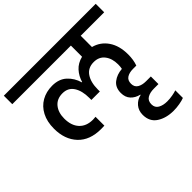

<svg xmlns="http://www.w3.org/2000/svg" viewBox="-252 -965 1411 1411"><g transform="rotate(-45 453.5 -259.5)"><path d="M687 -652V-535Q756 -517 796.5 -458Q837 -399 837 -308Q837 -252 821 -208H786Q748 -208 723.5 -192.5Q699 -177 699 -141Q699 -107 724.5 -91.5Q750 -76 790 -76H840V3H792Q751 3 724.5 19Q698 35 698 72Q698 107 726 123Q754 139 796 139Q823 139 851 134Q879 129 895 123V202Q875 210 843 215.5Q811 221 781 221Q704 221 651 186.5Q598 152 598 81Q598 37 624 6.5Q650 -24 691 -33V-36Q649 -46 623.5 -73.5Q598 -101 598 -146Q598 -203 636 -232.5Q674 -262 729 -266Q733 -285 733 -309Q733 -370 703 -409Q673 -448 618 -448Q558 -448 527.5 -403.5Q497 -359 497 -284V-263H409V-284Q409 -358 380 -403Q351 -448 293 -448Q235 -448 203 -409Q171 -370 171 -307Q171 -234 209 -193Q247 -152 315 -152L343 -154V-62Q330 -61 309 -61Q192 -61 128.5 -128.5Q65 -196 65 -308Q65 -381 92.5 -433.5Q120 -486 168.5 -513.5Q217 -541 279 -541Q349 -541 391.5 -502Q434 -463 451 -404H454Q468 -452 500 -487.5Q532 -523 585 -536V-652H-24V-740H931V-652Z"/></g></svg>

Font: Poppins Medium A&M
Style: Regular
Weight: 500
Designer: Ninad Kale (Devanagari), Jonny Pinhorn (Latin)
Foundry: Indian Type Foundry
Version: 4.004